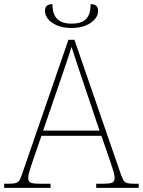

<svg xmlns="http://www.w3.org/2000/svg" viewBox="-24 -906 689 926"><path d="M-4 0V-20H18Q41 -20 52 -23Q63 -26 69.5 -36Q76 -46 83 -68L306 -714H335L558 -68Q566 -46 572 -36Q578 -26 589 -23Q600 -20 623 -20H645V0H440V-20H474Q512 -20 520.5 -27Q529 -34 529 -48Q529 -60 523 -80Q517 -100 510.5 -119Q504 -138 501 -147L465 -251H176L140 -147Q137 -138 130.5 -119Q124 -100 118 -80Q112 -60 112 -48Q112 -34 121 -27Q130 -20 167 -20H220V0ZM184 -276H456L379 -505Q370 -532 359 -564.5Q348 -597 338 -628Q328 -659 321 -680Q317 -665 306.5 -634Q296 -603 285 -570.5Q274 -538 266 -515ZM321 -771Q265 -771 229 -795.5Q193 -820 193 -854Q193 -886 229 -886Q229 -837 252 -814.5Q275 -792 321 -792Q370 -792 391.5 -814.5Q413 -837 413 -886Q449 -886 449 -854Q449 -820 413 -795.5Q377 -771 321 -771Z"/></svg>

Font: Noto Serif Thin
Style: Regular
Weight: 100
Designer: Monotype Design Team
Foundry: Monotype Imaging Inc.
Version: Version 2.015